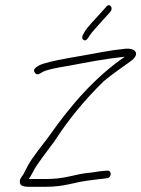

<svg xmlns="http://www.w3.org/2000/svg" viewBox="-20 -724 543 738"><path d="M303.7 -599C294.8 -585.5 293.6 -576.2 300.2 -571.2C306.7 -566.2 313.3 -569.1 319.9 -580.1C326.5 -591 335.4 -602.5 346.6 -614.7C364.3 -633.9 381.2 -654 396.5 -670L403.4 -678C417.4 -692.4 402.3 -713.9 389.1 -699L382.2 -691C377.1 -685.7 370.3 -678.2 361.9 -668.5C348.2 -652.9 313.8 -618.7 303.7 -599ZM121.2 -467C112.3 -460.7 109.1 -454.7 111.5 -449.2C116.2 -438.5 123.5 -435.7 133.1 -441L143.1 -447C157 -454.9 191.3 -462.9 243.4 -471C328.6 -486.7 371.9 -496.2 459.8 -506C346.9 -428.2 256 -325.5 166.6 -198C149.3 -174.4 101.9 -116.3 87.6 -88.1C79.5 -72 73.6 -60.7 69.8 -54C61.7 -41.6 52.2 -33.8 57.8 -17.5C60.4 -9.8 71.2 -6 90.2 -6H155.2C188 -6 218.9 -9.5 248.9 -16.5C278.9 -23.5 300.3 -27.8 314.8 -29.5C342.9 -32.4 352.5 -35.2 376.5 -37L389.8 -39C409.8 -39 410.9 -71.2 391.4 -68L378.3 -67C353.3 -65.2 344.2 -61.4 315 -59C301.1 -57.7 279.6 -53.5 249.5 -46.5C219.4 -39.5 189.9 -36 160 -36H91C96.9 -45 103.7 -57 111.4 -71.9C121.3 -91.3 167.2 -151.4 190 -182C241.3 -261.7 303.6 -338.6 379.5 -412.5C411.7 -439.3 448.7 -464.4 479.8 -487C521.3 -515.1 502.2 -540.6 461.7 -536.6C401.6 -530.8 345.1 -518.5 298.9 -510.5L244.1 -501C183.8 -490.1 145.7 -480.7 131.2 -473Z"/></svg>

Font: MewTooHand
Style: CondIta
Weight: 400
Designer: Mew Too, Robert Jablonski
Version: Version 0.77